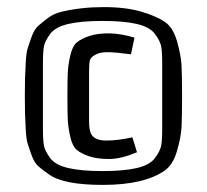

<svg xmlns="http://www.w3.org/2000/svg" viewBox="-20 -730 583 541"><path d="M445 -250Q387 -209 270 -209Q156 -209 116 -240Q99 -252 88 -261.5Q77 -271 69.5 -291.5Q62 -312 58 -325Q54 -338 52.5 -365.5Q51 -393 50.5 -409Q50 -425 50 -459Q50 -493 50.5 -509Q51 -525 52.5 -553Q54 -581 58 -594Q62 -607 69.5 -627.5Q77 -648 88 -657.5Q99 -667 115.5 -679.5Q132 -692 154 -697Q209 -710 272 -710Q335 -710 378.5 -697Q422 -684 445 -668Q468 -652 479 -613Q490 -574 491.5 -546.5Q493 -519 493 -459Q493 -399 491.5 -371.5Q490 -344 479 -305.5Q468 -267 445 -250ZM437 -365V-554Q437 -585 434 -600Q431 -615 416.5 -634.5Q402 -654 365.5 -662.5Q329 -671 269 -671Q209 -671 172.5 -662.5Q136 -654 121.5 -634.5Q107 -615 104 -600Q101 -585 101 -554V-365Q101 -334 104 -319Q107 -304 121.5 -284.5Q136 -265 172.5 -256.5Q209 -248 269 -248Q329 -248 365.5 -256.5Q402 -265 416.5 -284.5Q431 -304 434 -319Q437 -334 437 -365ZM359 -624 349 -577Q304 -583 282.5 -583Q261 -583 248 -575.5Q235 -568 233 -559Q231 -550 231 -529V-389Q231 -363 237 -352Q247 -334 279.5 -334Q312 -334 353 -343L366 -301Q321 -282 287.5 -282Q254 -282 231.5 -289.5Q209 -297 196.5 -307.5Q184 -318 178 -344.5Q172 -371 171 -392Q170 -413 170 -459Q170 -505 171 -526Q172 -547 178 -573.5Q184 -600 196.5 -610.5Q209 -621 231.5 -628.5Q254 -636 286 -636Q318 -636 359 -624Z"/></svg>

Font: Strait
Style: Regular
Weight: 400
Width: 3
Designer: Eduardo Rodriguez Tunni
Foundry: Eduardo Rodriguez Tunni
Version: Version 1.001